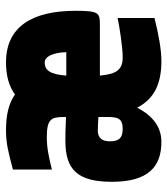

<svg xmlns="http://www.w3.org/2000/svg" viewBox="21 -570 558 640"><g transform="rotate(-90 300.0 -250.0)"><path d="M186 -509C142 -509 112 -501 55 -486V-356C95 -366 127 -373 162 -373C222 -373 230 -359 230 -317V-309C192 -311 164 -311 150 -311C55 -311 14 -271 14 -156C14 -35 64 9 147 9C188 9 230 -11 261 -72C290 -15 341 9 416 9C454 9 504 0 560 -14V-137C533 -131 462 -120 429 -120C389 -120 373 -139 368 -196H537C577 -196 584 -199 584 -277C584 -422 531 -509 412 -509C368 -509 332 -499 305 -479C277 -499 239 -509 186 -509ZM149 -162C149 -188 159 -203 185 -203C195 -203 214 -202 230 -201V-170C230 -136 225 -120 190 -120C159 -120 149 -134 149 -162ZM368 -308C372 -359 384 -380 412 -380C432 -380 445 -351 446 -308Z"/></g></svg>

Font: LT Wave Mono Black
Style: Regular
Weight: 900
Designer: Daniel Lyons
Version: Version 2.5 (Glyphs App)